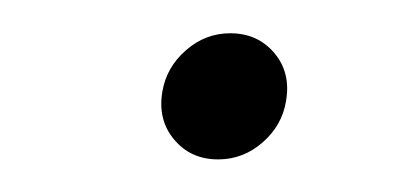

<svg xmlns="http://www.w3.org/2000/svg" viewBox="-20 -400 244 116"><path d="M111.8 -303.7Q95.2 -303.7 85.2 -315.7Q75.2 -327.6 78.1 -344.7Q80.6 -359.4 92.3 -369.6Q104 -379.9 119.1 -379.9Q135.7 -379.9 145.8 -367.9Q155.8 -356 152.8 -338.9Q150.4 -324.2 138.7 -314Q127 -303.7 111.8 -303.7Z"/></svg>

Font: Inter Display ExtraLight
Style: Italic
Weight: 200
Italic angle: -9.39999°
Designer: Rasmus Andersson
Foundry: rsms
Version: Version 4.000;git-a52131595